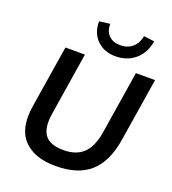

<svg xmlns="http://www.w3.org/2000/svg" viewBox="-166 -1063 1071 1196"><g transform="rotate(20 370.0 -464.5)"><path d="M340 10Q198 10 127 -65Q56 -140 80 -293L146 -705H275L209 -288Q194 -195 227 -147.5Q260 -100 353 -100Q436 -100 483.5 -145Q531 -190 547 -290L613 -705H740L673 -284Q649 -134 568 -62Q487 10 340 10ZM456 -760Q380 -760 333 -807Q286 -854 287 -930L358 -939Q357 -890 385 -862.5Q413 -835 461 -835Q509 -835 541 -862.5Q573 -890 582 -939L652 -930Q640 -852 587 -806Q534 -760 456 -760Z"/></g></svg>

Font: Mulish
Style: Bold Italic
Weight: 700
Italic angle: -9°
Designer: Vernon Adams
Foundry: Vernon Adams
Version: Version 3.603; ttfautohint (v1.8.3)